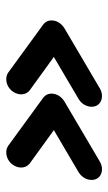

<svg xmlns="http://www.w3.org/2000/svg" viewBox="115 -532 349 620"><g transform="rotate(-90 290.0 -222.5)"><path d="M52.7 -68.2C60.9 -68.2 68.5 -70 76.6 -74.5L271.3 -189.1C284.6 -197.3 294 -209.1 296.5 -223.6C297 -226.4 297.2 -229 297.2 -231.5C297.2 -242.5 292.7 -251.5 283.5 -258.2L128.9 -370.9C122.4 -375.5 114.5 -377.3 107.3 -377.3C83.5 -377.3 63.1 -359 59.1 -336.4C58.7 -333.8 58.5 -331.3 58.5 -328.9C58.5 -318.2 62.8 -308.5 71.2 -301.8L179.3 -223.6L43.3 -143.6C30.1 -135.5 21.5 -122.7 19.1 -109.1C18.6 -106.5 18.4 -103.9 18.4 -101.5C18.4 -81.9 32.5 -68.2 52.7 -68.2ZM289.1 -68.2C297.3 -68.2 304.9 -70 313 -74.5L507.7 -189.1C521 -197.3 530.3 -209.1 532.9 -223.6C533.4 -226.4 533.6 -229 533.6 -231.5C533.6 -242.5 529.1 -251.5 519.9 -258.2L365.2 -370.9C358.7 -375.5 350.9 -377.3 343.6 -377.3C319.8 -377.3 299.5 -359 295.5 -336.4C295 -333.8 294.8 -331.3 294.8 -328.9C294.8 -318.2 299.1 -308.5 307.6 -301.8L415.6 -223.6L279.7 -143.6C266.4 -135.5 257.8 -122.7 255.4 -109.1C255 -106.5 254.7 -103.9 254.7 -101.5C254.7 -81.9 268.9 -68.2 289.1 -68.2Z"/></g></svg>

Font: TudorRose
Style: BoldOblique
Weight: 500
Version: Version 001.000